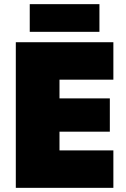

<svg xmlns="http://www.w3.org/2000/svg" viewBox="-20 -903 608 923"><path d="M56 0H525V-180H266V-270H508V-430H266V-520H525V-700H56ZM123 -750H458V-883H123Z"/></svg>

Font: Finlandica Black
Style: Regular
Weight: 900
Designer: Niklas Ekholm, Juho Hiilivirta, Jaakko Suomalainen
Foundry: Helsinki Type Studio
Version: Version 2.000;Glyphs 3.2 (3202)